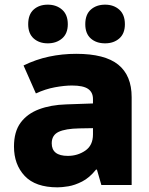

<svg xmlns="http://www.w3.org/2000/svg" viewBox="-20 -794 640 824"><path d="M227 10Q132 10 86 -39Q40 -88 40 -165Q40 -229 68.5 -267.5Q97 -306 147.5 -325Q198 -344 264 -346L379 -350V-369Q379 -398 358 -412.5Q337 -427 289 -427Q257 -427 216 -419.5Q175 -412 134 -393L81 -513Q134 -539 190.5 -551Q247 -563 307 -563Q430 -563 487.5 -516.5Q545 -470 545 -377V0H415L396 -66H392Q364 -31 332.5 -15Q301 1 273.5 5.5Q246 10 227 10ZM271 -125Q313 -125 346 -147.5Q379 -170 379 -217V-244L321 -243Q261 -242 231.5 -228Q202 -214 202 -179Q202 -125 271 -125ZM431 -608Q393 -608 369.5 -629Q346 -650 346 -690Q346 -732 370 -753Q394 -774 431 -774Q468 -774 492 -752.5Q516 -731 516 -690Q516 -650 492 -629Q468 -608 431 -608ZM185 -608Q148 -608 124.5 -629Q101 -650 101 -690Q101 -732 124.5 -753Q148 -774 185 -774Q222 -774 246.5 -752.5Q271 -731 271 -690Q271 -650 246.5 -629Q222 -608 185 -608Z"/></svg>

Font: Noto Sans Mono Black
Style: Regular
Weight: 900
Designer: Monotype Design Team
Foundry: Monotype Imaging Inc.
Version: Version 2.014